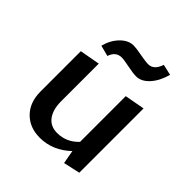

<svg xmlns="http://www.w3.org/2000/svg" viewBox="-179 -756 885 885"><g transform="rotate(45 263.5 -313.5)"><path d="M222 -523Q184 -523 170 -481L117 -495Q129 -541 158.5 -571Q188 -601 222 -601Q238 -601 275 -594Q312 -587 330 -587Q367 -587 383 -636L436 -624Q422 -572 393 -540Q364 -508 330 -508Q310 -508 274 -515.5Q238 -523 222 -523ZM361 -410 459 -428V-9L378 9L366 -57Q300 6 216 6Q150 6 109 -35.5Q68 -77 68 -148V-410L167 -428V-183Q167 -128 190.5 -97Q214 -66 257 -66Q318 -66 361 -112Z"/></g></svg>

Font: EauTestText Semibold
Style: Regular
Weight: 600
Designer: Christian Thalmann (Catharsis Fonts)
Version: Version 0.001;PS 000.001;hotconv 1.0.88;makeotf.lib2.5.64775